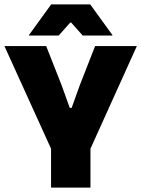

<svg xmlns="http://www.w3.org/2000/svg" viewBox="-20 -847 638 867"><path d="M218 -159 0 -639H188.5L257.5 -464L295 -360H303.5L341 -464L409.5 -639H598L381 -159ZM210.5 0V-320H388.5V0ZM211 -827H387.5L487.5 -689V-686.5H353.5L301.5 -745H297L245 -686.5H111V-689Z"/></svg>

Font: Anek Latin Medium ExtraBold
Style: Regular
Weight: 800
Version: Version 1.003